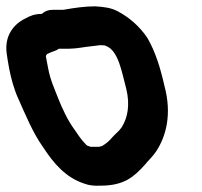

<svg xmlns="http://www.w3.org/2000/svg" viewBox="-37 -544 639 607"><path d="M114 -374H113C112 -373 108 -369 108 -366L115 -329C122 -291 135 -264 147 -233C160 -200 178 -162 198 -135C210 -118 219 -103 233 -89L238 -84L249 -80H276L285 -82C299 -90 309 -99 319 -111C329 -122 340 -130 348 -142C366 -171 375 -211 362 -264C349 -311 338 -386 297 -399L296 -400C291 -401 287 -401 282 -401H278C272 -400 264 -399 254 -398C231 -396 205 -390 182 -390H149C139 -382 126 -381 114 -374ZM95 -500C105 -509 116 -513 130 -513H160C162 -513 165 -513 169 -514C198 -519 231 -524 264 -524C292 -522 312 -520 334 -509C372 -489 405 -460 429 -424C454 -381 470 -330 483 -272C507 -183 488 -113 457 -66C446 -49 432 -37 420 -22C386 15 356 43 280 43C261 44 244 42 231 37C171 18 133 -27 99 -79C67 -124 44 -180 20 -234C8 -260 -2 -296 -8 -327L-12 -350C-13 -358 -15 -367 -16 -376C-23 -431 6 -468 44 -486C58 -494 73 -500 95 -500Z"/></svg>

Font: Blanket
Style: ReversedObl
Weight: 700
Foundry: Cannot Into Space Fonts
Version: Version 0.9